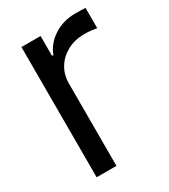

<svg xmlns="http://www.w3.org/2000/svg" viewBox="-144 -626 614 697"><g transform="rotate(-30 163.0 -277.0)"><path d="M53.7 0V-545.9H133.8V-462.9H139.6Q154.8 -503.4 194.1 -528.6Q233.4 -553.7 282.2 -553.7Q291.5 -553.7 305.2 -553.5Q318.8 -553.2 326.2 -552.7V-467.8Q321.8 -468.8 306.6 -470.7Q291.5 -472.7 274.4 -472.7Q234.9 -472.7 203.6 -456.1Q172.4 -439.5 154.5 -410.6Q136.7 -381.8 136.7 -344.7V0Z"/></g></svg>

Font: Inter Tight
Style: Regular
Weight: 400
Designer: Rasmus Andersson
Foundry: rsms
Version: Version 3.002